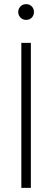

<svg xmlns="http://www.w3.org/2000/svg" viewBox="-20 -907 252 927"><path d="M83 0V-700H129V0ZM106 -811Q90 -811 79 -822Q68 -833 68 -849Q68 -865 79 -876Q90 -887 106 -887Q123 -887 133.5 -876Q144 -865 144 -849Q144 -833 133.5 -822Q123 -811 106 -811Z"/></svg>

Font: Red Hat Display VF
Style: Regular
Weight: 300
Designer: Pentagram, MCKL
Foundry: Pentagram, MCKL
Version: Version 1.023